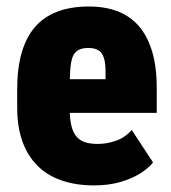

<svg xmlns="http://www.w3.org/2000/svg" viewBox="-20 -558 523 588"><path d="M268.1 9.8Q211.4 9.8 167.2 -5.9Q123 -21.5 93.3 -52Q63.5 -82.5 48.1 -126.5Q32.7 -170.4 32.7 -227.1V-284.7Q32.7 -348.1 46.1 -395.5Q59.6 -442.9 86.4 -474.4Q113.3 -505.9 154.8 -522Q196.3 -538.1 252.4 -538.1Q301.8 -538.1 340.1 -523.4Q378.4 -508.8 405 -478.3Q431.6 -447.8 445.8 -400.6Q460 -353.5 460 -289.1V-212.4H92.8V-315.4H303.2V-333.5Q303.7 -365.7 297.6 -382.3Q291.5 -398.9 279.8 -405Q268.1 -411.1 251 -411.1Q231 -411.1 219.2 -404.3Q207.5 -397.5 202.1 -382.8Q196.8 -368.2 195.1 -343.8Q193.4 -319.3 193.4 -284.7V-227.1Q193.4 -192.9 199 -171.4Q204.6 -149.9 215.6 -138.2Q226.6 -126.5 242.4 -121.8Q258.3 -117.2 278.8 -117.2Q308.1 -117.2 335.9 -127.2Q363.8 -137.2 383.3 -160.2L448.7 -60.5Q435.5 -43.5 409.7 -27.1Q383.8 -10.7 348.1 -0.5Q312.5 9.8 268.1 9.8Z"/></svg>

Font: Roboto Condensed Black
Style: Regular
Weight: 900
Designer: Christian Robertson
Foundry: Google
Version: Version 3.008; 2023